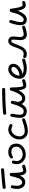

<svg xmlns="http://www.w3.org/2000/svg" viewBox="1564 -2104 560 3729"><g transform="rotate(-90 1844.5 -240.0)"><path d="M40 -180.2Q40 -240.2 49.8 -279.8Q53.2 -293.9 59.8 -302Q66.4 -310.1 80.1 -310.1Q109.9 -310.1 109.9 -279.8Q109.9 -275.9 107.9 -266.1Q100.1 -234.4 100.1 -180.2Q100.1 -143.1 118.7 -116.5Q137.2 -89.8 169.9 -89.8Q181.6 -89.8 192.1 -94.2Q202.6 -98.6 211.7 -108.4Q220.7 -118.2 228 -127.9Q235.4 -137.7 242.2 -154.3Q249 -170.9 253.7 -182.4Q258.3 -193.8 263.9 -213.9Q269.5 -233.9 272.2 -243.9Q274.9 -253.9 279.8 -274.2Q284.7 -294.4 286.1 -299.8Q290 -315.9 297.1 -323Q304.2 -330.1 319.8 -330.1Q350.1 -330.1 350.1 -299.8Q350.1 -69.8 390.1 -69.8Q411.1 -69.8 460.9 -85.9Q472.7 -89.8 480 -89.8Q509.8 -89.8 509.8 -60.1Q509.8 -48.3 502.9 -41.3Q496.1 -34.2 480 -28.8Q421.4 -9.8 390.1 -9.8Q351.1 -9.8 329.3 -41Q307.6 -72.3 298.8 -132.8Q252.9 -29.8 169.9 -29.8Q111.8 -29.8 75.9 -73.7Q40 -117.7 40 -180.2ZM40 -439.9Q40 -464.4 69.8 -470.2Q87.4 -473.6 212.4 -485.1Q337.4 -496.6 405.8 -500H410.2Q439.9 -500 439.9 -470.2Q439.9 -441.4 410.2 -439.9Q341.3 -436.5 219.5 -425.5Q97.7 -414.6 80.1 -411.1Q71.8 -410.2 69.8 -410.2Q40 -410.2 40 -439.9Z M520 -200.2Q520 -230 529.8 -259.8Q539.6 -290 560.1 -290Q589.8 -290 589.8 -259.8Q589.8 -252.9 586.9 -241.2Q580.1 -212.9 580.1 -200.2Q580.1 -147.5 617.7 -113.8Q655.3 -80.1 710 -80.1Q767.1 -80.1 813.5 -114.5Q859.9 -148.9 859.9 -200.2Q859.9 -252.9 832.5 -276.4Q805.2 -299.8 750 -299.8Q735.4 -299.8 718.5 -295.2Q701.7 -290.5 691.9 -284.2Q669.9 -270 660.2 -270Q629.9 -270 629.9 -299.8Q629.9 -309.6 636.2 -316.4Q642.6 -323.2 660.2 -335Q675.8 -345.7 701.7 -352.8Q727.5 -359.9 750 -359.9Q830.1 -359.9 875 -318.8Q919.9 -277.8 919.9 -200.2Q919.9 -149.4 889.2 -107.4Q858.4 -65.4 810.5 -42.7Q762.7 -20 710 -20Q630.4 -20 575.2 -71.3Q520 -122.6 520 -200.2Z M1000 -140.1Q1000 -198.7 1027.1 -249.8Q1054.2 -300.8 1098.1 -330.3Q1142.1 -359.9 1189.9 -359.9Q1232.9 -359.9 1270 -340.8Q1299.8 -326.2 1299.8 -310.1Q1299.8 -279.8 1270 -279.8Q1259.8 -279.8 1245.1 -287.1Q1218.8 -299.8 1189.9 -299.8Q1153.8 -299.8 1123.3 -275.4Q1092.8 -251 1076.4 -214.6Q1060.1 -178.2 1060.1 -140.1Q1060.1 -95.2 1087.6 -67.6Q1115.2 -40 1160.2 -40Q1174.8 -40 1189.9 -41.3Q1205.1 -42.5 1222.9 -46.1Q1240.7 -49.8 1251.2 -52Q1261.7 -54.2 1282.7 -60.5Q1303.7 -66.9 1309.1 -68.6Q1314.5 -70.3 1337.4 -78.1Q1360.4 -85.9 1360.8 -85.9Q1372.6 -89.8 1379.9 -89.8Q1410.2 -89.8 1410.2 -60.1Q1410.2 -48.3 1403.1 -41.3Q1396 -34.2 1379.9 -28.8Q1377 -27.8 1349.9 -18.6Q1322.8 -9.3 1314.5 -6.8Q1306.2 -4.4 1281.2 2.7Q1256.3 9.8 1241.2 12.2Q1226.1 14.6 1203.6 17.3Q1181.2 20 1160.2 20Q1090.8 20 1045.4 -25.1Q1000 -70.3 1000 -140.1Z M1419.9 -129.9Q1419.9 -188.5 1439.9 -290Q1445.8 -319.8 1469.7 -319.8Q1484.4 -319.8 1492.2 -311.5Q1500 -303.2 1500 -290Q1500 -284.7 1499 -279.8Q1480 -183.1 1480 -129.9Q1480 -60.1 1549.8 -60.1Q1634.8 -60.1 1689.9 -279.8Q1693.4 -294.4 1699.7 -302.2Q1706.1 -310.1 1719.7 -310.1Q1750 -310.1 1750 -279.8Q1750 -275.9 1748 -266.1Q1730 -192.4 1730 -180.2Q1730 -143.1 1748.5 -116.5Q1767.1 -89.8 1799.8 -89.8Q1820.3 -89.8 1840.8 -105Q1861.3 -120.1 1877.2 -143.1Q1893.1 -166 1907.2 -195.1Q1921.4 -224.1 1930.7 -250.2Q1939.9 -276.4 1945.8 -299.8Q1953.1 -330.1 1980 -330.1Q2009.8 -330.1 2009.8 -299.8Q2009.8 -69.8 2049.8 -69.8Q2071.3 -69.8 2121.1 -85.9Q2132.8 -89.8 2139.6 -89.8Q2169.9 -89.8 2169.9 -60.1Q2169.9 -48.3 2162.8 -41.3Q2155.8 -34.2 2139.6 -28.8Q2081.1 -9.8 2049.8 -9.8Q2006.8 -9.8 1985.4 -46.9Q1963.9 -84 1956.1 -157.2Q1926.8 -101.1 1887.5 -65.4Q1848.1 -29.8 1799.8 -29.8Q1762.7 -29.8 1733.9 -48.8Q1705.1 -67.9 1689 -100.1Q1633.3 0 1549.8 0Q1489.7 0 1454.8 -34.9Q1419.9 -69.8 1419.9 -129.9ZM1480 -430.2Q1480 -444.3 1486.8 -450.7Q1493.7 -457 1509.8 -460Q1521.5 -462.4 1588.1 -466.8Q1654.8 -471.2 1764.4 -475.6Q1874 -480 1969.7 -480Q2000 -480 2000 -450.2Q2000 -419.9 1969.7 -419.9Q1874 -419.9 1767.1 -415.5Q1660.2 -411.1 1596.2 -406.7Q1532.2 -402.3 1520 -399.9H1509.8Q1480 -399.9 1480 -430.2Z M2179.7 -142.1Q2179.7 -195.8 2205.8 -246.6Q2231.9 -297.4 2273.9 -328.6Q2315.9 -359.9 2359.9 -359.9Q2407.7 -359.9 2438.7 -332.8Q2469.7 -305.7 2469.7 -259.8Q2469.7 -229 2454.3 -200.4Q2439 -171.9 2415.3 -151.9Q2391.6 -131.8 2364 -116.5Q2336.4 -101.1 2312 -93.5Q2287.6 -85.9 2270.5 -85.9Q2306.2 -60.1 2379.9 -60.1Q2441.4 -60.1 2520.5 -85.9Q2532.2 -89.8 2539.6 -89.8Q2569.8 -89.8 2569.8 -60.1Q2569.8 -48.3 2562.7 -41.3Q2555.7 -34.2 2539.6 -28.8Q2454.1 0 2379.9 0Q2361.3 0 2342.3 -2.2Q2323.2 -4.4 2299.3 -9.5Q2275.4 -14.6 2255.1 -25.4Q2234.9 -36.1 2217.3 -51Q2199.7 -65.9 2189.7 -89.4Q2179.7 -112.8 2179.7 -142.1ZM2239.7 -142.1Q2278.8 -142.1 2318.6 -159.7Q2358.4 -177.2 2384 -204.8Q2409.7 -232.4 2409.7 -259.8Q2409.7 -299.8 2359.9 -299.8Q2333 -299.8 2304.9 -277.3Q2276.9 -254.9 2258.3 -217.8Q2239.7 -180.7 2239.7 -142.1Z M2579.6 -40Q2579.6 -56.6 2587.4 -63.2Q2595.2 -69.8 2609.4 -69.8Q2611.3 -69.8 2628.4 -64.9Q2645.5 -60.1 2659.7 -60.1Q2674.3 -60.1 2687.5 -64.7Q2700.7 -69.3 2710.4 -75.4Q2720.2 -81.5 2730 -94.7Q2739.7 -107.9 2745.8 -116.9Q2752 -126 2760 -145.3Q2768.1 -164.6 2772 -174.3Q2775.9 -184.1 2783.7 -206.5Q2785.2 -210.4 2786.1 -212.9Q2787.1 -215.3 2788.3 -218.8Q2789.6 -222.2 2790.5 -225.1Q2800.8 -252.9 2808.3 -270.8Q2815.9 -288.6 2826.7 -307.1Q2837.4 -325.7 2848.6 -336.2Q2859.9 -346.7 2875.5 -353.3Q2891.1 -359.9 2909.7 -359.9Q2950.2 -359.9 2974.9 -335.2Q2999.5 -310.5 2999.5 -270Q2999.5 -242.2 2994.6 -193.4Q2989.7 -144.5 2989.7 -120.1Q2989.7 -96.7 3003.9 -78.4Q3018.1 -60.1 3039.6 -60.1Q3081.5 -60.1 3160.6 -85.9Q3172.4 -89.8 3179.7 -89.8Q3209.5 -89.8 3209.5 -60.1Q3209.5 -48.3 3202.6 -41.3Q3195.8 -34.2 3179.7 -28.8Q3094.2 0 3039.6 0Q2986.8 0 2958.3 -32.5Q2929.7 -64.9 2929.7 -120.1Q2929.7 -147.9 2934.6 -196.8Q2939.5 -245.6 2939.5 -270Q2939.5 -299.8 2909.7 -299.8Q2891.6 -299.8 2878.4 -277.1Q2865.2 -254.4 2846.7 -204.1Q2819.3 -130.4 2805.2 -103Q2755.9 -7.3 2673.3 -0.5Q2666.5 0 2659.7 0Q2633.3 0 2609.4 -7.8Q2579.6 -17.6 2579.6 -40Z M3219.2 -120.1Q3219.2 -189.9 3259.3 -310.1Q3264.6 -326.2 3271 -333Q3277.3 -339.8 3289.1 -339.8Q3319.3 -339.8 3319.3 -310.1Q3319.3 -301.8 3315.4 -290Q3300.8 -246.6 3290 -197.5Q3279.3 -148.4 3279.3 -120.1Q3279.3 -88.4 3289.8 -74.2Q3300.3 -60.1 3329.1 -60.1Q3357.4 -60.1 3386 -92.8Q3414.6 -125.5 3433.1 -171.9Q3440.9 -191.4 3448.2 -214.6Q3455.6 -237.8 3459.7 -253.7Q3463.9 -269.5 3467.3 -283.7Q3470.7 -297.9 3471.2 -299.8Q3480 -330.1 3509.3 -330.1Q3524.4 -330.1 3531.2 -323.7Q3538.1 -317.4 3541 -299.8Q3541 -298.8 3543.9 -274.7Q3546.9 -250.5 3551.8 -220.2Q3556.6 -189.9 3563 -165Q3584.5 -80.1 3609.4 -80.1Q3622.1 -80.1 3640.1 -85.9Q3651.9 -89.8 3659.2 -89.8Q3689 -89.8 3689 -60.1Q3689 -48.3 3682.1 -41.3Q3675.3 -34.2 3659.2 -28.8Q3632.3 -20 3609.4 -20Q3586.9 -20 3569.8 -29.8Q3552.7 -39.6 3540.8 -58.6Q3528.8 -77.6 3521 -98.6Q3513.2 -119.6 3505.4 -149.9Q3503.4 -157.2 3499 -180.2Q3491.2 -155.8 3488.3 -149.9Q3481 -132.3 3472.4 -115Q3463.9 -97.7 3448.7 -75.9Q3433.6 -54.2 3417 -38.1Q3400.4 -22 3377.2 -11Q3354 0 3329.1 0Q3276.4 0 3247.8 -32.5Q3219.2 -64.9 3219.2 -120.1Z"/></g></svg>

Font: Pecita
Style: Book
Weight: 400
Width: 6
Version: Version 3.4.1